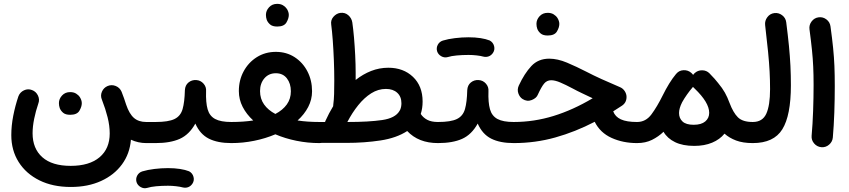

<svg xmlns="http://www.w3.org/2000/svg" viewBox="-20 -715 4440 1004"><path d="M350.1 262.7Q255.9 262.7 186 228Q116.2 193.4 77.6 132.3Q39.1 71.3 39.1 -8.3Q39.1 -57.6 49.3 -109.9Q59.6 -162.1 76.2 -211.4Q84.5 -232.9 105.5 -242.7Q126.5 -252.4 147.5 -244.1Q168.5 -236.3 178.5 -215.3Q188.5 -194.3 180.2 -172.9Q167 -134.3 158.7 -93.8Q150.4 -53.2 150.4 -18.1Q150.4 62 201.4 107.2Q252.4 152.3 349.6 152.3Q447.3 152.3 500.5 107.4Q553.7 62.5 553.7 -17.1Q553.7 -57.6 542.7 -101.6Q531.7 -145.5 513.2 -192.9Q503.9 -214.4 512.9 -235.4Q522 -256.3 542.5 -265.1Q563.5 -273.9 585 -265.4Q606.4 -256.8 615.7 -235.4Q629.4 -200.7 639.6 -168Q656.2 -119.1 680.7 -98.1Q705.1 -77.1 744.6 -77.1H745.1Q768.1 -77.1 784.2 -61Q800.3 -44.9 800.3 -22Q800.3 0.5 784.2 16.8Q768.1 33.2 745.1 33.2H744.6Q703.1 33.2 664.6 15.6Q658.7 88.9 617.9 144.5Q577.1 200.2 508.5 231.4Q439.9 262.7 350.1 262.7ZM288.1 -175.8Q288.1 -197.8 304.4 -215.6Q320.8 -233.4 346.7 -233.4Q365.2 -233.4 377.9 -225.6Q390.6 -217.8 397.9 -206.5Q407.7 -190.4 407.7 -175.3Q407.7 -157.2 395.3 -136Q382.8 -114.7 347.2 -114.7Q322.8 -114.7 310.3 -125.2Q297.9 -135.7 292.5 -149.4Q288.1 -162.1 288.1 -175.8Z M689.5 -22Q689.5 -44.9 706.1 -61Q722.7 -77.1 745.1 -77.1H793.9Q816.9 -77.1 833.3 -61Q849.6 -44.9 849.6 -22Q849.6 0.5 833.3 16.8Q816.9 33.2 793.9 33.2H745.1Q722.7 33.2 706.1 16.8Q689.5 0.5 689.5 -22Z M738.3 -22Q738.3 -44.9 754.9 -61Q771.5 -77.1 793.9 -77.1Q860.4 -77.1 892.3 -92.5Q924.3 -107.9 934.8 -144.5Q945.3 -181.2 946.8 -243.7Q948.2 -269.5 965.6 -283.7Q982.9 -297.9 1006.3 -296.4Q1029.3 -294.9 1044.4 -277.6Q1059.6 -260.3 1057.6 -237.8Q1055.7 -178.7 1065.7 -143.6Q1075.7 -108.4 1105 -92.8Q1134.3 -77.1 1189.5 -77.1H1189.9Q1212.9 -77.1 1229 -61Q1245.1 -44.9 1245.1 -22Q1245.1 0.5 1229 16.8Q1212.9 33.2 1189.9 33.2H1189.5Q1118.2 33.2 1072 10Q1025.9 -13.2 1001.5 -68.8Q969.7 -11.2 920.2 11Q870.6 33.2 793.9 33.2Q771.5 33.2 754.9 16.8Q738.3 0.5 738.3 -22ZM693.8 236.8Q689 219.2 697.5 203.1Q706.1 187 724.1 181.2Q751.5 172.9 787.4 168.5Q823.2 164.1 858.4 164.1Q893.1 164.1 921.1 168.5Q949.2 172.9 968.8 180.7Q986.8 190.4 991.9 210Q997.1 229.5 985.8 246.1Q976.6 259.3 963.4 263.9Q950.2 268.6 936 265.1Q921.9 261.2 900.6 258.8Q879.4 256.3 858.4 256.3Q825.2 256.3 796.6 259Q768.1 261.7 749.5 267.6Q731.9 272.5 715.6 263.2Q699.2 253.9 693.8 236.8Z M1134.8 -22Q1134.8 -44.9 1151.1 -61Q1167.5 -77.1 1189.9 -77.1Q1252.4 -77.1 1304.2 -85Q1269 -117.2 1249 -156Q1229 -194.8 1229 -238.8Q1229 -295.9 1254.2 -342.3Q1279.3 -388.7 1323.2 -416.3Q1367.2 -443.8 1422.4 -443.8Q1478 -443.8 1520.8 -416Q1563.5 -388.2 1587.6 -341.6Q1611.8 -294.9 1611.8 -237.8Q1611.8 -194.3 1591.6 -155.5Q1571.3 -116.7 1536.1 -85Q1587.4 -77.1 1650.4 -77.1H1650.9Q1673.8 -77.1 1689.9 -61Q1706.1 -44.9 1706.1 -22Q1706.1 0.5 1689.9 16.8Q1673.8 33.2 1650.9 33.2H1650.4Q1589.4 33.2 1530.3 21.2Q1471.2 9.3 1419.9 -12.7Q1368.2 9.3 1309.3 21.2Q1250.5 33.2 1189.9 33.2Q1167.5 33.2 1151.1 16.8Q1134.8 0.5 1134.8 -22ZM1339.8 -238.8Q1339.8 -198.7 1360.8 -168.9Q1381.8 -139.2 1419.9 -119.1Q1458.5 -139.2 1479.7 -168.7Q1501 -198.2 1501 -237.8Q1501 -278.3 1480.2 -305.2Q1459.5 -332 1422.4 -332Q1385.3 -332 1362.5 -305.4Q1339.8 -278.8 1339.8 -238.8ZM1370.6 -637.2Q1370.6 -659.2 1387 -677Q1403.3 -694.8 1429.2 -694.8Q1447.8 -694.8 1460.4 -687Q1473.1 -679.2 1480.5 -668Q1490.2 -651.9 1490.2 -636.7Q1490.2 -618.7 1477.8 -597.4Q1465.3 -576.2 1429.7 -576.2Q1405.3 -576.2 1392.8 -586.7Q1380.4 -597.2 1375 -610.8Q1370.6 -623.5 1370.6 -637.2Z M1595.7 -22.5Q1595.7 -45.4 1612.1 -61.3Q1628.4 -77.1 1650.9 -77.1H1679.7Q1680.2 -80.1 1681.6 -82.5Q1700.2 -123.5 1722.2 -159.7Q1722.2 -163.6 1722.7 -167Q1726.1 -191.9 1727.1 -223.6Q1728 -255.4 1728 -293.5Q1728 -345.7 1725.8 -400.9Q1723.6 -456.1 1720 -504.9Q1716.3 -553.7 1711.9 -586.9Q1708.5 -609.9 1723.6 -627.2Q1738.8 -644.5 1758.8 -647.5Q1783.7 -650.9 1801.3 -635.5Q1818.8 -620.1 1822.3 -597.7Q1827.1 -564.5 1831.1 -519.3Q1835 -474.1 1837.4 -425.8Q1839.8 -377.4 1839.8 -334.5Q1839.8 -315.4 1839.8 -296.9Q1877.9 -327.1 1920.9 -344Q1963.9 -360.8 2010.7 -360.8Q2089.4 -360.8 2139.6 -313Q2189.9 -265.1 2189.9 -184.1Q2189.9 -148.9 2180.2 -119.1Q2192.9 -99.6 2214.4 -88.4Q2235.8 -77.1 2270 -77.1H2270.5Q2293.5 -77.1 2309.6 -61Q2325.7 -44.9 2325.7 -22Q2325.7 0.5 2309.6 16.8Q2293.5 33.2 2270.5 33.2H2270Q2168.5 33.2 2109.4 -29.8Q2053.2 6.8 1969.5 19.5Q1885.7 32.2 1792 32.2H1650.9Q1628.4 32.2 1612.1 16.1Q1595.7 0 1595.7 -22.5ZM1998 -250Q1957.5 -250 1921.1 -227.1Q1884.8 -204.1 1853.3 -165Q1821.8 -126 1796.4 -77.1H1799.3Q1908.2 -77.1 1977.8 -87.2Q2047.4 -97.2 2069.3 -135.3Q2070.8 -139.2 2073.2 -142.6Q2079.1 -157.2 2079.1 -175.3Q2079.1 -210 2057.1 -230Q2035.2 -250 1998 -250Z M2214.8 -22Q2214.8 -44.9 2231.4 -61Q2248 -77.1 2270.5 -77.1Q2336.9 -77.1 2368.9 -92.5Q2400.9 -107.9 2411.4 -144.5Q2421.9 -181.2 2423.3 -243.7Q2424.8 -269.5 2442.1 -283.7Q2459.5 -297.9 2482.9 -296.4Q2505.9 -294.9 2521 -277.6Q2536.1 -260.3 2534.2 -237.8Q2532.2 -178.7 2542.2 -143.6Q2552.2 -108.4 2581.5 -92.8Q2610.8 -77.1 2666 -77.1H2666.5Q2689.5 -77.1 2705.6 -61Q2721.7 -44.9 2721.7 -22Q2721.7 0.5 2705.6 16.8Q2689.5 33.2 2666.5 33.2H2666Q2594.7 33.2 2548.6 10Q2502.4 -13.2 2478 -68.8Q2446.3 -11.2 2396.7 11Q2347.2 33.2 2270.5 33.2Q2248 33.2 2231.4 16.8Q2214.8 0.5 2214.8 -22ZM2265.6 -447.3Q2260.7 -464.8 2269.3 -481Q2277.8 -497.1 2295.9 -502.9Q2323.2 -511.2 2359.1 -515.6Q2395 -520 2430.2 -520Q2464.8 -520 2492.9 -515.6Q2521 -511.2 2540.5 -503.4Q2558.6 -493.7 2563.7 -474.1Q2568.8 -454.6 2557.6 -438Q2548.3 -424.8 2535.2 -420.2Q2522 -415.5 2507.8 -418.9Q2493.7 -422.9 2472.4 -425.3Q2451.2 -427.7 2430.2 -427.7Q2397 -427.7 2368.4 -425Q2339.8 -422.4 2321.3 -416.5Q2303.7 -411.6 2287.4 -420.9Q2271 -430.2 2265.6 -447.3Z M2852.1 -408.2Q2895.5 -408.2 2944.8 -387.5Q2994.1 -366.7 3047.4 -339.4Q3082 -321.3 3125.5 -301.5Q3168.9 -281.7 3223.1 -258.8Q3237.8 -252.4 3247.1 -238Q3256.3 -223.6 3256.3 -208Q3256.3 -177.2 3230.5 -161.1Q3208 -146.5 3186.5 -132.8Q3196.8 -104.5 3226.8 -90.8Q3256.8 -77.1 3311 -77.1H3311.5Q3334.5 -77.1 3350.6 -61Q3366.7 -44.9 3366.7 -22Q3366.7 0.5 3350.6 16.8Q3334.5 33.2 3311.5 33.2H3311Q3237.8 33.2 3178 6.1Q3118.2 -21 3089.8 -78.1Q2988.3 -25.4 2883.5 3.9Q2778.8 33.2 2666.5 33.2Q2643.6 33.2 2627.2 16.8Q2610.8 0.5 2610.8 -22Q2610.8 -44.4 2627.2 -60.8Q2643.6 -77.1 2666.5 -77.1Q2772.5 -77.1 2874.5 -108.6Q2976.6 -140.1 3079.1 -201.2Q3050.3 -214.8 3024.4 -227.1Q2998.5 -239.3 2975.1 -252Q2937.5 -272 2909.9 -283.7Q2882.3 -295.4 2862.3 -295.4Q2839.8 -295.4 2825.4 -278.1Q2811 -260.7 2792.5 -220.2Q2785.6 -202.1 2761 -192.1Q2736.3 -182.1 2712.4 -197.3Q2697.3 -207 2690.4 -227.1Q2683.6 -247.1 2692.9 -267.6Q2722.2 -330.6 2758.3 -369.4Q2794.4 -408.2 2852.1 -408.2ZM2785.2 -590.3Q2785.2 -612.3 2801.5 -630.1Q2817.9 -647.9 2843.8 -647.9Q2862.3 -647.9 2875 -640.1Q2887.7 -632.3 2895 -621.1Q2904.8 -605 2904.8 -589.8Q2904.8 -571.8 2892.3 -550.5Q2879.9 -529.3 2844.2 -529.3Q2819.8 -529.3 2807.4 -539.8Q2794.9 -550.3 2789.6 -564Q2785.2 -576.7 2785.2 -590.3Z M3256.3 -22Q3256.3 -44.9 3272.7 -61Q3289.1 -77.1 3311.5 -77.1Q3356.9 -77.1 3386.5 -116.9Q3416 -156.7 3445.8 -216.8Q3461.4 -248.5 3479.2 -277.6Q3497.1 -306.6 3515.1 -328.1L3516.6 -329.6Q3530.8 -346.7 3554 -347.9Q3577.1 -349.1 3594.2 -334.5Q3600.1 -329.6 3604.5 -323.2Q3607.4 -328.1 3611.8 -332Q3628.4 -347.7 3651.6 -347.4Q3674.8 -347.2 3690.4 -331.1Q3693.4 -327.6 3696.3 -324.7Q3717.8 -303.2 3734.9 -281.2Q3757.3 -254.4 3770.8 -230.2Q3784.2 -206.1 3794.9 -176.8Q3814 -126 3838.6 -101.6Q3863.3 -77.1 3916 -77.1H3916.5Q3939.5 -77.1 3955.6 -61Q3971.7 -44.9 3971.7 -22Q3971.7 0.5 3955.6 16.8Q3939.5 33.2 3916.5 33.2H3916Q3865.2 33.2 3829.3 19.8Q3793.5 6.3 3768.6 -16.1Q3744.1 14.2 3703.9 31Q3663.6 47.9 3610.4 47.9Q3550.3 47.9 3510 28.3Q3469.7 8.8 3449.7 -25.9Q3423.3 -0.5 3389.4 16.4Q3355.5 33.2 3311.5 33.2Q3289.1 33.2 3272.7 16.8Q3256.3 0.5 3256.3 -22ZM3530.8 -124Q3530.8 -96.7 3549.1 -79.6Q3567.4 -62.5 3607.4 -62.5Q3647 -62.5 3667.7 -79.8Q3688.5 -97.2 3688.5 -125Q3688.5 -179.2 3612.3 -252L3610.8 -253.4Q3606.9 -256.8 3603.5 -260.7Q3602.1 -258.8 3600.6 -256.8Q3587.4 -241.7 3572.5 -220.7Q3557.6 -199.7 3546.9 -180.2Q3530.8 -148.4 3530.8 -124Z M3861.3 -22Q3861.3 -44.9 3877.7 -61Q3894 -77.1 3916.5 -77.1Q3967.3 -77.1 3987.1 -120.4Q4006.8 -163.6 4006.8 -249Q4006.8 -294.9 4004.4 -340.8Q4002 -386.7 3996.3 -444.6Q3990.7 -502.4 3981 -584Q3978.5 -606.4 3992.4 -625Q4006.3 -643.6 4028.8 -646.5Q4051.3 -649.4 4069.8 -635.5Q4088.4 -621.6 4091.3 -598.6Q4100.1 -529.8 4105.5 -475.1Q4110.8 -420.4 4113.3 -371.1Q4115.7 -321.8 4115.7 -268.6Q4115.7 -111.3 4071 -39.1Q4026.4 33.2 3916.5 33.2Q3894 33.2 3877.7 16.8Q3861.3 0.5 3861.3 -22Z M4212.9 -562Q4210 -584.5 4224.1 -603Q4238.3 -621.6 4260.7 -624.5Q4283.2 -627.4 4301.5 -613.5Q4319.8 -599.6 4322.8 -576.7Q4331.5 -513.7 4336.4 -465.1Q4341.3 -416.5 4343.3 -369.9Q4345.2 -323.2 4345.2 -265.1Q4345.2 -197.3 4342.8 -127Q4340.3 -56.6 4335 3.9Q4333 26.4 4315.4 41.5Q4297.9 56.6 4274.9 54.7Q4252.4 52.7 4237.3 35.2Q4222.2 17.6 4224.1 -4.9Q4229.5 -65.4 4231.9 -135Q4234.4 -204.6 4234.4 -270.5Q4234.4 -324.7 4232.4 -366.9Q4230.5 -409.2 4225.8 -454.3Q4221.2 -499.5 4212.9 -562Z"/></svg>

Font: Mikhak-DS2-FD SemiBold
Style: Regular
Weight: 600
Designer: Amin Abedi
Version: Version 3.2